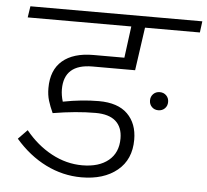

<svg xmlns="http://www.w3.org/2000/svg" viewBox="-50 -738 844 781"><g transform="rotate(5 372.5 -347.5)"><path d="M739 -639H515L490 -463H316Q200 -463 200 -360Q200 -336 208 -310Q285 -325 354 -325Q432 -325 471.5 -286Q511 -247 511 -181Q511 -100 456 -55Q401 -10 310 -10Q234 -10 164.5 -44.5Q95 -79 39 -144L76 -182Q123 -124 183.5 -91.5Q244 -59 309 -59Q377 -59 416 -91Q455 -123 455 -181Q455 -227 427.5 -251.5Q400 -276 345 -276Q266 -276 171 -260Q159 -286 152 -309Q145 -332 145 -360Q145 -434 189.5 -472Q234 -510 316 -510H442L459 -639H36L43 -685H745ZM635 -346Q635 -330 624.5 -319.5Q614 -309 598 -309Q582 -309 571.5 -319.5Q561 -330 561 -346Q561 -362 571.5 -372.5Q582 -383 598 -383Q614 -383 624.5 -372.5Q635 -362 635 -346Z"/></g></svg>

Font: FiraGO Light
Style: Italic
Weight: 300
Italic angle: -8°
Designer: bBox Type GmbH
Foundry: bBox Type GmbH
Version: Version 1.001